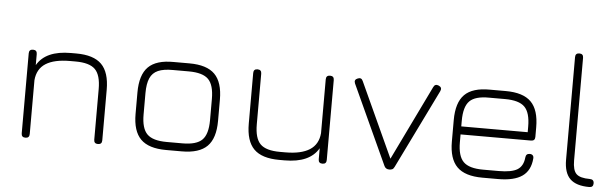

<svg xmlns="http://www.w3.org/2000/svg" viewBox="-46 -846 3208 1002"><g transform="rotate(5 1558.0 -345.0)"><path d="M111 0Q90 0 90 -21V-440Q90 -461 111 -461Q132 -461 132 -440V-382Q177.5 -461 309 -461H337Q428.5 -461 470.2 -419.2Q512 -377.5 512 -286V-21Q512 0 491 0Q470 0 470 -21V-286Q470 -359.5 440.2 -389.2Q410.5 -419 337 -419H309Q226 -419 181.5 -390.8Q137 -362.5 132 -303V-21Q132 0 111 0Z M848 0Q756.5 0 714.8 -41.8Q673 -83.5 673 -174V-286Q673 -378.5 714.8 -420.2Q756.5 -462 848 -461H930Q1021.5 -461 1063.2 -419.2Q1105 -377.5 1105 -286V-175Q1105 -83.5 1063.2 -41.8Q1021.5 0 930 0ZM715 -174Q715 -101.5 744.8 -71.8Q774.5 -42 848 -42H930Q1003.5 -42 1033.2 -71.8Q1063 -101.5 1063 -175V-286Q1063 -359.5 1033.2 -389.2Q1003.5 -419 930 -419H848Q799 -419.5 769.8 -406.8Q740.5 -394 727.8 -364.8Q715 -335.5 715 -286Z M1667 -461Q1688 -461 1688 -440V-21Q1688 0 1667 0Q1646 0 1646 -21V-79Q1600.5 0 1469 0H1441Q1349.5 0 1307.8 -41.8Q1266 -83.5 1266 -175V-440Q1266 -461 1287 -461Q1308 -461 1308 -440V-175Q1308 -101.5 1337.8 -71.8Q1367.5 -42 1441 -42H1469Q1552 -42 1596.5 -70.5Q1641 -99 1646 -158V-440Q1646 -461 1667 -461Z M2044 -16Q2039 -5.5 2032.2 -2.8Q2025.5 0 2017 0Q1998.5 0 1991 -16L1800 -432Q1792 -451.5 1812 -459Q1831 -467 1839 -448L2033 -25H2003L2208 -448Q2212.5 -458 2219.5 -460.5Q2226.5 -463 2236 -459Q2256 -450.5 2247 -431Z M2372 -215V-174Q2372 -101.5 2401.8 -71.8Q2431.5 -42 2505 -42H2587Q2654.5 -42 2684.5 -60.5Q2714.5 -79 2719 -124Q2720 -134.5 2725.2 -139.8Q2730.5 -145 2741 -145Q2751 -145 2756.5 -139.2Q2762 -133.5 2761 -123Q2756 -59.5 2713.5 -29.8Q2671 0 2587 0H2505Q2413.5 0 2371.8 -41.8Q2330 -83.5 2330 -174V-286Q2330 -378.5 2371.8 -420.2Q2413.5 -462 2505 -461H2587Q2678.5 -461 2720.2 -419.2Q2762 -377.5 2762 -286V-236Q2762 -215 2741 -215ZM2505 -419Q2431.5 -420 2401.8 -390.2Q2372 -360.5 2372 -286V-257H2720V-286Q2720 -359.5 2690.2 -389.2Q2660.5 -419 2587 -419Z M3065 0Q2996 0 2964 -31.5Q2932 -63 2932 -131V-669Q2932 -690 2953 -690Q2974 -690 2974 -669V-131Q2974 -80 2993.5 -61Q3013 -42 3064 -42Q3086 -42 3086 -21Q3086 0 3065 0Z"/></g></svg>

Font: Jura Light Light
Style: Regular
Weight: 300
Version: Version 5.106